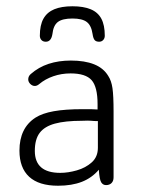

<svg xmlns="http://www.w3.org/2000/svg" viewBox="-20 -582 451 612"><path d="M291 -233Q278 -234 269.5 -234Q261 -234 255.5 -234Q250 -234 243 -234Q188 -234 151.5 -227.5Q115 -221 93 -207Q42 -174 42 -102Q42 -47 73 -18.5Q104 10 165 10Q209 10 241 -2.5Q273 -15 295 -41Q297 -10 302.5 -1Q308 8 318 8Q329 8 335.5 1.5Q342 -5 342 -17V-226Q342 -277 338.5 -301Q335 -325 325 -340Q310 -365 280 -377Q250 -389 206 -389Q167 -389 135 -378.5Q103 -368 78 -346Q70 -339 70 -329Q70 -321 76.5 -314.5Q83 -308 91 -308Q98 -308 105 -314Q124 -330 150 -339Q176 -348 205 -348Q253 -348 272 -326.5Q291 -305 291 -250ZM292 -196V-111Q292 -82 272.5 -64.5Q253 -47 225 -39Q197 -31 172 -31Q91 -31 91 -101Q91 -138 106.5 -158.5Q122 -179 155 -188Q188 -197 241 -197Q264 -198 271.5 -197Q279 -196 292 -196ZM147 -473Q150 -501 164.5 -512Q179 -523 211 -523Q242 -523 256.5 -512Q271 -501 275 -474Q277 -460 281.5 -454.5Q286 -449 296 -449Q304 -449 309 -454.5Q314 -460 314 -468Q314 -502 303 -522.5Q292 -543 269 -552.5Q246 -562 211 -562Q176 -562 153 -552.5Q130 -543 118.5 -522.5Q107 -502 107 -468Q107 -460 112 -454.5Q117 -449 126 -449Q143 -449 147 -473Z"/></svg>

Font: Beiruti Light
Style: Regular
Weight: 300
Designer: Arlette Boutros
Foundry: Boutros
Version: Version 1.41